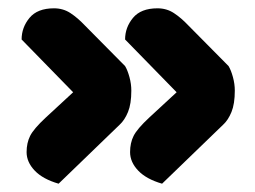

<svg xmlns="http://www.w3.org/2000/svg" viewBox="-20 -461 614 462"><path d="M281 -366Q281 -395 300 -418Q319 -441 359 -441Q381 -441 398.5 -429.5Q416 -418 433 -400L530 -302Q536 -292 540.5 -275.5Q545 -259 545 -243Q545 -211 537 -191.5Q529 -172 517 -161L370 -19Q332 -30 312.5 -50.5Q293 -71 293 -95Q293 -117 301.5 -134Q310 -151 339 -178L405 -239ZM32 -366Q32 -395 51 -418Q70 -441 110 -441Q132 -441 149.5 -429.5Q167 -418 184 -400L281 -302Q287 -292 291.5 -275.5Q296 -259 296 -243Q296 -211 288 -191.5Q280 -172 268 -161L121 -19Q83 -30 63.5 -50.5Q44 -71 44 -95Q44 -117 52.5 -134Q61 -151 90 -178L156 -239Z"/></svg>

Font: Baloo Chettan 2 ExtraBold
Style: Regular
Weight: 800
Designer: Maithili Shingre, Unnati Kotecha and Ek Type
Foundry: Ek Type
Version: Version 1.640;hotconv 1.0.111;makeotfexe 2.5.65597; ttfautoh